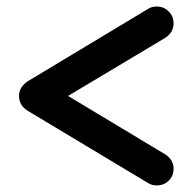

<svg xmlns="http://www.w3.org/2000/svg" viewBox="-20 -641 587 587"><path d="M434.1 -614.7Q444.8 -621.1 459.5 -621.1Q470.2 -621.1 479.5 -617.2Q488.8 -613.3 495.6 -606Q502.9 -599.1 506.8 -589.8Q510.7 -580.6 510.7 -569.8Q510.7 -542 485.4 -525.4L188 -347.7L485.4 -168.9Q510.7 -152.3 510.7 -125Q510.7 -103.5 496.1 -88.9Q481.4 -74.2 459.5 -74.2Q444.8 -74.2 434.1 -80.6L64.9 -302.2Q38.1 -318.8 38.1 -347.7Q38.1 -374.5 64.9 -392.6Z"/></svg>

Font: Comfortaa
Style: Bold
Weight: 700
Designer: Johan Aakerlund
Foundry: Johan Aakerlund
Version: Version 2.001; ttfautohint (v1.4.1)